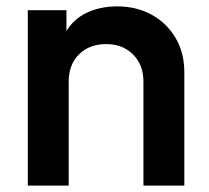

<svg xmlns="http://www.w3.org/2000/svg" viewBox="-20 -581 653 601"><path d="M67 0V-549H188V-484Q211 -522 252.5 -541.5Q294 -561 347 -561Q408 -561 455.5 -534.5Q503 -508 530 -461.5Q557 -415 557 -355V0H429V-325Q429 -378 396.5 -410.5Q364 -443 312 -443Q260 -443 227.5 -411Q195 -379 195 -325V0Z"/></svg>

Font: Plus Jakarta Text
Style: Bold
Weight: 700
Designer: Gumpita Rahayu
Foundry: Tokotype Studio
Version: Version 1.000